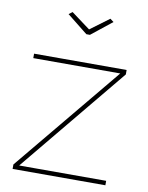

<svg xmlns="http://www.w3.org/2000/svg" viewBox="-83 -790 654 850"><g transform="rotate(10 244.0 -365.0)"><path d="M33 0V-20L429 -499H38V-519H454V-499L59 -20H450V0ZM158 -718 174 -730 259 -667 344 -730 360 -718 267 -644H251Z"/></g></svg>

Font: Raleway
Style: Thin
Weight: 100
Designer: Matt McInerney, Pablo Impallari, Rodrigo Fuenzalida
Foundry: Matt McInerney, Pablo Impallari, Rodrigo Fuenzalida
Version: Version 3.000